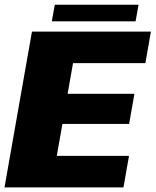

<svg xmlns="http://www.w3.org/2000/svg" viewBox="-40 -812 674 832"><path d="M-20.5 0H495L519 -136.5H206L230.5 -275H519.5L542.5 -405.5H253L276.5 -538.5H590L614 -675H98.5ZM184.5 -719.5H547.5L560.5 -791.5H197.5Z"/></svg>

Font: Anybody UltraCondensed Thin ExtraBold
Style: Italic
Weight: 800
Italic angle: -10°
Version: Version 1.111